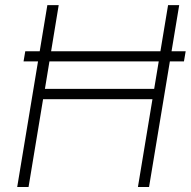

<svg xmlns="http://www.w3.org/2000/svg" viewBox="-20 -748 763 768"><path d="M722.7 -543 715.8 -502.4H74.2L81.1 -543ZM48.8 0 169.4 -727.5H214.8L159.7 -392.6H596.7L652.3 -727.5H696.8L576.2 0H531.7L589.8 -351.1H152.3L94.2 0Z"/></svg>

Font: Inter 28pt ExtraLight
Style: Italic
Weight: 250
Italic angle: -9.3988°
Designer: Rasmus Andersson
Foundry: rsms
Version: Version 4.001;git-66647c0bb